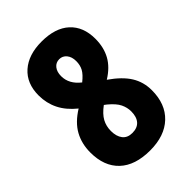

<svg xmlns="http://www.w3.org/2000/svg" viewBox="-217 -815 916 916"><g transform="rotate(-45 240.5 -357.0)"><path d="M241 -724Q333 -724 382.5 -678.5Q432 -633 432 -552Q432 -494 408 -450.5Q384 -407 332 -375Q394 -332 421.5 -287.5Q449 -243 449 -188Q449 -95 393.5 -42.5Q338 10 240 10Q139 10 85 -41Q31 -92 31 -185Q31 -244 56.5 -290.5Q82 -337 140 -373Q93 -411 71 -455.5Q49 -500 49 -552Q49 -633 100.5 -678.5Q152 -724 241 -724ZM241 -605Q218 -605 204 -587.5Q190 -570 190 -541Q190 -488 240 -449Q270 -473 281 -493.5Q292 -514 292 -541Q292 -570 277.5 -587.5Q263 -605 241 -605ZM173 -188Q173 -152 189.5 -130.5Q206 -109 239 -109Q273 -109 290.5 -129Q308 -149 308 -186Q308 -212 296 -237Q284 -262 249 -291L237 -300Q202 -274 187.5 -247.5Q173 -221 173 -188Z"/></g></svg>

Font: Noto Sans Thai ExtCond ExtBd
Style: Regular
Weight: 800
Width: 2
Designer: Monotype Design Team
Foundry: Monotype Imaging Inc.
Version: Version 2.002; ttfautohint (v1.8.4.7-5d5b)